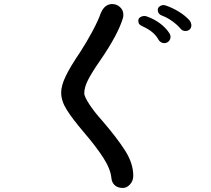

<svg xmlns="http://www.w3.org/2000/svg" viewBox="-20 -840 1040 948"><path d="M871 -699Q854 -719 829 -736.5Q804 -754 782 -762Q759 -770 759 -792Q759 -801 767 -807.5Q775 -814 786 -815Q792 -815 795 -814Q829 -803 862 -783Q895 -763 917 -738Q923 -730 925 -717Q925 -702 916.5 -694.5Q908 -687 896 -687Q880 -687 871 -699ZM762 -645Q741 -684 686 -709Q674 -714 668.5 -720Q663 -726 663 -739Q663 -749 672.5 -755Q682 -761 693 -761Q701 -761 707 -758Q741 -746 770 -724.5Q799 -703 817 -675Q822 -667 822 -658Q822 -645 813 -636Q804 -627 790 -627Q782 -627 774 -632Q766 -637 762 -645ZM530 39Q526 -5 490.5 -60.5Q455 -116 394 -187Q337 -254 309.5 -298Q282 -342 282 -383Q282 -417 304.5 -464Q327 -511 376 -583Q409 -634 437 -686.5Q465 -739 478 -776Q497 -820 534 -820Q556 -820 572.5 -805Q589 -790 589 -768Q589 -757 587 -751Q563 -670 475 -542Q432 -480 414 -444Q396 -408 396 -379Q396 -364 420.5 -326Q445 -288 483 -246Q558 -159 598 -96Q638 -33 638 28Q638 53 622 70.5Q606 88 587 88Q561 88 546.5 74.5Q532 61 530 39Z"/></svg>

Font: Tsukimi Rounded SemiBold
Style: Regular
Weight: 600
Designer: Takashi Funayama
Foundry: Takashi Funayama
Version: Version 1.032; ttfautohint (v1.8.3)